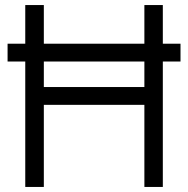

<svg xmlns="http://www.w3.org/2000/svg" viewBox="-20 -740 744 760"><path d="M80 0V-720H153.5V-395.5H551.5V-720H624.5V0H551.5V-325H153.5V0ZM10 -496.5V-567H694.5V-496.5Z"/></svg>

Font: Manrope ExtraLight
Style: Regular
Weight: 400
Version: Version 4.504